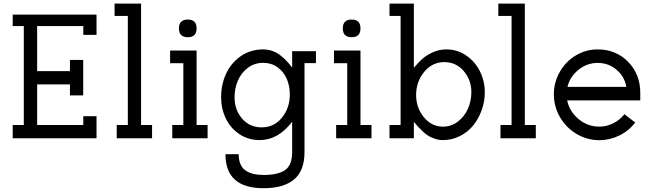

<svg xmlns="http://www.w3.org/2000/svg" viewBox="-20 -749 3537 1040"><path d="M358.9 -363.8V-424.3H430.7V-232.4H358.9V-292H181.2V-71.8H431.2V-119.6H502.9V0H48.8V-71.8H108.9V-607.9H48.8V-669.9H502.9V-560.1H431.2V-607.9H181.2V-363.8Z M672.4 -662.6H600.6V-729.5H744.1V-71.8H803.7V0H612.3V-71.8H672.4Z M973.1 -406.7H901.4V-475.1H1044.9V-71.8H1104.5V0H913.1V-71.8H973.1ZM997.1 -547.4Q949.2 -547.4 949.2 -595.2Q949.2 -643.1 997.1 -643.1Q1044.9 -643.1 1044.9 -595.2Q1044.9 -547.4 997.1 -547.4Z M1407.7 198.7Q1486.3 198.7 1524.4 172.1Q1562.5 145.5 1562.5 74.7V-89.8Q1487.3 9.8 1386.2 9.8Q1325.2 9.8 1277.1 -22.2Q1229 -54.2 1203.4 -106.9Q1177.7 -159.7 1177.7 -222.7Q1177.7 -292.5 1205.3 -351.1Q1232.9 -409.7 1285.4 -445.6Q1337.9 -481.4 1405.3 -481.4Q1431.6 -481.4 1455.8 -472.9Q1480 -464.4 1500 -448.2Q1520 -432.1 1533.7 -417.5Q1547.4 -402.8 1562.5 -382.8V-471.7H1691.4V-407.2H1629.4V74.7Q1629.4 176.3 1572.5 223.4Q1515.6 270.5 1407.7 270.5Q1201.2 270.5 1201.2 86.4H1272.9Q1272.9 118.7 1283 141.1Q1293 163.6 1312 175.8Q1331.1 188 1354.2 193.4Q1377.4 198.7 1407.7 198.7ZM1250.5 -222.2Q1250.5 -153.8 1291.5 -106.4Q1332.5 -59.1 1397 -59.1Q1464.8 -59.1 1507.3 -111.8Q1549.8 -164.6 1549.8 -237.3Q1549.8 -284.2 1533 -322.8Q1516.1 -361.3 1482.7 -385Q1449.2 -408.7 1404.8 -408.7Q1358.4 -408.7 1322.5 -381.6Q1286.6 -354.5 1268.6 -312.5Q1250.5 -270.5 1250.5 -222.2Z M1860.8 -406.7H1789.1V-475.1H1932.6V-71.8H1992.2V0H1800.8V-71.8H1860.8ZM1884.8 -547.4Q1836.9 -547.4 1836.9 -595.2Q1836.9 -643.1 1884.8 -643.1Q1932.6 -643.1 1932.6 -595.2Q1932.6 -547.4 1884.8 -547.4Z M2606 -249Q2606 -199.2 2589.1 -152.3Q2572.3 -105.5 2543.2 -69.6Q2514.2 -33.7 2471.2 -12Q2428.2 9.8 2378.9 9.8Q2357.9 9.8 2337.6 3.2Q2317.4 -3.4 2303.2 -11.5Q2289.1 -19.5 2271.7 -35.6Q2254.4 -51.8 2246.1 -61Q2237.8 -70.3 2221.7 -88.9V0H2089.8V-71.8H2149.9V-662.6H2089.8V-729.5H2221.7V-381.8Q2246.1 -411.1 2268.6 -430.9Q2291 -450.7 2325.4 -466.1Q2359.9 -481.4 2397.9 -481.4Q2457.5 -481.4 2505.9 -448Q2554.2 -414.6 2580.1 -361.8Q2606 -309.1 2606 -249ZM2533.2 -249.5Q2533.2 -315.9 2491.7 -364.3Q2450.2 -412.6 2386.7 -412.6Q2320.8 -412.6 2277.3 -359.1Q2233.9 -305.7 2233.9 -234.4Q2233.9 -166 2275.6 -114.5Q2317.4 -63 2379.4 -63Q2423.8 -63 2459.7 -90.1Q2495.6 -117.2 2514.4 -159.7Q2533.2 -202.1 2533.2 -249.5Z M2751 -662.6H2679.2V-729.5H2822.8V-71.8H2882.3V0H2690.9V-71.8H2751Z M3052.2 -205.1Q3064 -146 3113.5 -104.5Q3163.1 -63 3226.6 -63Q3265.1 -63 3301.8 -81.3Q3338.4 -99.6 3362.3 -130.4L3420.9 -85.4Q3386.7 -40.5 3335 -15.1Q3283.2 10.3 3226.6 10.3Q3160.2 10.3 3103.3 -23.4Q3046.4 -57.1 3013.2 -114.5Q2980 -171.9 2980 -238.3Q2980 -302.7 3011.7 -358.9Q3043.5 -415 3098.1 -448.2Q3152.8 -481.4 3217.3 -481.4Q3316.4 -481.4 3382.3 -414.1Q3448.2 -346.7 3448.2 -245.1V-205.1ZM3372.6 -278.3Q3363.8 -333 3320.3 -370.6Q3276.9 -408.2 3217.8 -408.2Q3159.2 -408.2 3112.8 -370.4Q3066.4 -332.5 3053.7 -278.3Z"/></svg>

Font: Eligible
Style: Regular
Weight: 500
Version: Version 1.1